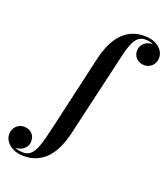

<svg xmlns="http://www.w3.org/2000/svg" viewBox="-381 -885 1114 1270"><g transform="rotate(20 176.0 -250.0)"><path d="M-64.5 260Q-109 260 -140 245Q-171 230 -187.5 206.5Q-204 183 -204 156.5Q-204 120 -180.8 98.2Q-157.5 76.5 -127 76.5Q-94 76.5 -72.2 97Q-50.5 117.5 -50.5 151Q-50.5 173.5 -62 190.5Q-73.5 207.5 -91.2 217Q-109 226.5 -128.5 226.5Q-147 226.5 -164.2 216.2Q-181.5 206 -192.2 190Q-203 174 -203 156.5H-184Q-184 176 -171.2 195Q-158.5 214 -134.5 226.8Q-110.5 239.5 -77 239.5Q-45 239.5 -24.5 220.8Q-4 202 9.5 168.2Q23 134.5 33.8 90.2Q44.5 46 56.5 -5L172.5 -511.5Q185.5 -567 206 -612.5Q226.5 -658 256 -691Q285.5 -724 325.2 -742Q365 -760 415.5 -760Q460.5 -760 491.5 -745.2Q522.5 -730.5 539 -707Q555.5 -683.5 555.5 -657Q555.5 -622 533 -599.5Q510.5 -577 478.5 -577Q447.5 -577 424.5 -597.2Q401.5 -617.5 401.5 -651.5Q401.5 -673.5 412.8 -690.5Q424 -707.5 442 -717.2Q460 -727 480.5 -727Q492.5 -727 505.8 -721Q519 -715 530 -705Q541 -695 547.8 -682.5Q554.5 -670 554.5 -657H535.5Q535.5 -676.5 522.8 -695.5Q510 -714.5 486.2 -727Q462.5 -739.5 429 -739.5Q397.5 -739.5 377.5 -720.8Q357.5 -702 344.2 -668.5Q331 -635 320.8 -590.2Q310.5 -545.5 298.5 -494.5L181 11.5Q168 66.5 147.5 112Q127 157.5 97.2 190.5Q67.5 223.5 27.2 241.8Q-13 260 -64.5 260Z"/></g></svg>

Font: Bodoni Moda 11pt
Style: Bold Italic
Weight: 700
Italic angle: -13°
Designer: Owen Earl
Foundry: indestructible type
Version: Version 2.004